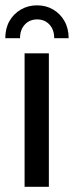

<svg xmlns="http://www.w3.org/2000/svg" viewBox="-21 -714 282 734"><path d="M120.8 -693.6Q155.2 -693.6 182.4 -677.5Q209.6 -661.4 225.5 -633.4Q241.4 -605.4 241.4 -568H186.2Q186.2 -600.6 168 -620.2Q149.8 -639.8 120.8 -639.8Q92.4 -639.8 74 -620.2Q55.6 -600.6 55.6 -568H-0.8Q-0.8 -605.4 15.1 -633.4Q31 -661.4 58.7 -677.5Q86.4 -693.6 120.8 -693.6ZM73 0V-510H165.8V0Z"/></svg>

Font: MuseoModerno Thin
Style: Regular
Weight: 100
Designer: Pablo Cosgaya, Héctor Gatti, Marcela Romero, and the Authors of The MuseoModerno Project.
Foundry: Omnibus-Type Team
Version: Version 1.003